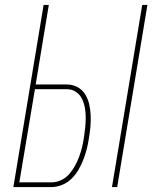

<svg xmlns="http://www.w3.org/2000/svg" viewBox="-20 -755 640 775"><path d="M432 0 554 -735H575L453 0ZM34 0 156 -735H177L124 -414H249Q273 -414 292.5 -403.5Q312 -393 323.5 -374.5Q335 -356 340 -334.5Q345 -313 346 -290Q347 -267 345 -244Q343 -221 339 -198Q336 -176 330.5 -154.5Q325 -133 317 -112Q309 -91 297.5 -71Q286 -51 269.5 -34.5Q253 -18 231.5 -9Q210 0 188 0ZM188 -19Q208 -19 227 -28Q246 -37 259.5 -52.5Q273 -68 283 -86.5Q293 -105 300 -124Q307 -143 311.5 -162Q316 -181 319 -201Q322 -221 324 -241Q326 -261 326 -281Q326 -301 322.5 -320.5Q319 -340 310.5 -357Q302 -374 286 -384.5Q270 -395 249 -395H121L58 -19Z"/></svg>

Font: Iosevka SS04 Thin Extended
Style: Italic
Weight: 100
Width: 7
Italic angle: -9°
Monospace: yes
Designer: Belleve Invis
Foundry: Belleve Invis
Version: Version 19.0.0; ttfautohint (v1.8.4)